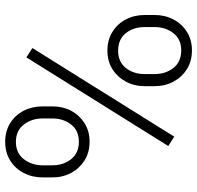

<svg xmlns="http://www.w3.org/2000/svg" viewBox="-30 -732 771 752"><g transform="rotate(-90 356.0 -355.5)"><path d="M177.7 -390.6Q135.7 -390.6 104.5 -410.2Q73.2 -429.7 55.4 -462.6Q37.6 -495.6 37.6 -536.6V-574.2Q37.6 -615.2 55.2 -648.9Q72.3 -682.1 103.8 -701.7Q135.3 -721.2 176.8 -721.2Q218.8 -721.2 250 -701.7Q281.7 -682.1 298.8 -648.7Q315.9 -615.2 315.9 -574.2V-536.6Q315.9 -496.1 298.8 -462.9Q281.2 -430.2 250 -410.4Q218.8 -390.6 177.7 -390.6ZM177.7 -432.6Q221.2 -432.6 244.9 -463.1Q268.6 -493.7 268.6 -536.6V-574.2Q268.6 -617.2 244.6 -648.2Q220.7 -679.2 176.8 -679.2Q132.8 -679.2 108.9 -647.9Q85 -616.7 85 -574.2V-536.6Q85 -493.7 108.9 -463.1Q132.8 -432.6 177.7 -432.6ZM197.3 -59.1 160.6 -82.5 507.8 -638.2 544.4 -614.7ZM535.2 10.3Q493.2 10.3 461.9 -9.3Q430.7 -28.8 412.8 -62Q395 -95.2 395 -136.2V-174.3Q395 -215.3 412.6 -248Q430.2 -281.2 461.4 -301Q492.7 -320.8 534.2 -320.8Q576.2 -320.8 607.4 -301.3Q639.2 -281.7 656.5 -248.5Q673.8 -215.3 673.8 -174.3V-136.2Q673.8 -95.2 656.2 -62Q638.7 -28.8 607.4 -9.3Q576.2 10.3 535.2 10.3ZM535.2 -31.7Q578.6 -31.7 602.5 -62.3Q626.5 -92.8 626.5 -136.2V-174.3Q626.5 -218.8 602.5 -248.8Q578.6 -278.8 534.2 -278.8Q490.2 -278.8 466.3 -248.8Q442.4 -218.8 442.4 -174.3V-136.2Q442.4 -92.8 466.3 -62.3Q490.2 -31.7 535.2 -31.7Z"/></g></svg>

Font: Suwannaphum Light
Style: Regular
Weight: 300
Designer: Danh Hong
Version: Version 8.002; ttfautohint (v1.8.3)